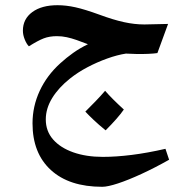

<svg xmlns="http://www.w3.org/2000/svg" viewBox="-20 -430 695 738"><path d="M373 288Q246 288 175.5 223.5Q105 159 105 44Q105 -21 132.5 -80.5Q160 -140 212 -187Q235 -208 261 -226.5Q287 -245 318 -260Q295 -269 275 -276Q255 -283 236.5 -287Q218 -291 199 -291Q170 -291 148 -282.5Q126 -274 91 -252Q82 -261 75 -278.5Q68 -296 68 -312Q68 -357 104 -383.5Q140 -410 201 -410Q234 -410 270 -402Q306 -394 361 -374Q415 -354 456 -345Q497 -336 535 -336L626 -338L585 -226Q572 -224 549.5 -223Q527 -222 504 -222.5Q481 -223 464 -224Q431 -219 392 -205Q353 -191 316 -171.5Q279 -152 249 -128Q205 -93 180.5 -53Q156 -13 156 29Q156 74 184 106Q212 138 261.5 155.5Q311 173 375 173Q426 173 486 165.5Q546 158 616 142L630 184Q575 215 524 238.5Q473 262 433.5 275Q394 288 373 288ZM386 71Q359 49 340 31Q321 13 308 -1Q328 -21 347 -40.5Q366 -60 384 -81Q410 -51 456 -9Q445 7 427 27.5Q409 48 386 71Z"/></svg>

Font: Noto Naskh Arabic
Style: Regular
Weight: 400
Designer: Monotype Design Team, David Williams, Mohamad Dakak and Nizar Qandah
Foundry: Monotype Imaging Inc.
Version: Version 2.013